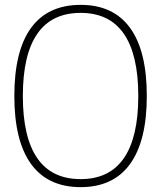

<svg xmlns="http://www.w3.org/2000/svg" viewBox="-20 -760 663 790"><path d="M312 10Q177 10 108 -85Q39 -180 39 -365Q39 -551 108 -645.5Q177 -740 312 -740Q446 -740 515 -645.5Q584 -551 584 -365Q584 -180 515 -85Q446 10 312 10ZM312 -23Q430 -23 489.5 -109Q549 -195 549 -365Q549 -535 489.5 -621Q430 -707 312 -707Q193 -707 133.5 -621Q74 -535 74 -365Q74 -195 133.5 -109Q193 -23 312 -23Z"/></svg>

Font: M PLUS 2 ExtraLight
Style: Regular
Weight: 250
Designer: Coji Morishita
Foundry: UNDERFOREST DESIGN
Version: Version 1.001